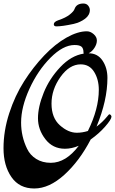

<svg xmlns="http://www.w3.org/2000/svg" viewBox="-20 -1018 654 1092"><path d="M491 -961Q491 -932 464 -911.5Q437 -891 399 -882Q334 -868 301 -868Q286 -868 286 -880Q286 -894 312 -903Q354 -917 377 -935.5Q400 -954 404 -967Q415 -998 454 -998Q472 -998 481.5 -986Q491 -974 491 -961ZM456 -713Q455 -714 455 -718Q455 -743 443.5 -752.5Q432 -762 404 -762Q339 -762 267 -689.5Q195 -617 147.5 -513Q100 -409 100 -321Q100 -242 134 -172Q151 -136 186 -114Q221 -92 269 -92Q355 -92 428 -189Q388 -172 349 -172Q280 -172 238 -226.5Q196 -281 196 -345.5Q196 -410 228.5 -490.5Q261 -571 323 -636.5Q385 -702 456 -713ZM417 -263Q448 -263 480 -273Q542 -399 542 -507Q542 -566 515.5 -609Q489 -652 439 -652Q375 -652 324 -580.5Q273 -509 273 -428.5Q273 -348 320.5 -305.5Q368 -263 417 -263ZM484 -715Q535 -715 563 -673.5Q591 -632 591 -575Q591 -447 529 -298Q562 -322 590 -356Q599 -368 602.5 -368Q606 -368 610 -363.5Q614 -359 614 -354Q613 -338 578 -298Q543 -258 496 -225Q432 -102 346 -24Q260 54 175 54Q90 54 45 -11Q0 -76 0 -175Q0 -274 32.5 -374Q65 -474 117 -555.5Q169 -637 231.5 -702.5Q294 -768 358 -804Q422 -840 474 -840Q494 -840 512.5 -824Q531 -808 531 -787.5Q531 -767 517 -745.5Q503 -724 484 -715Z"/></svg>

Font: Dr Sugiyama
Style: Regular
Weight: 400
Designer: Alejandro Paul
Foundry: Alejandro Paul
Version: Version 1.000